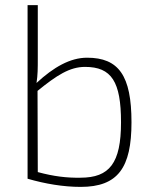

<svg xmlns="http://www.w3.org/2000/svg" viewBox="-20 -720 601 752"><path d="M321 -494C255 -494 190 -457 123 -395C128 -427 128 -452 128 -492V-700H88V-20C157 0 228 12 296 12C442 12 495 -63 495 -241C495 -424 445 -494 321 -494ZM295 -24C242 -23 191 -29 128 -46L127 -364C202 -425 253 -458 313 -458C417 -458 454 -400 454 -241C454 -81 409 -24 295 -24Z"/></svg>

Font: Exo 2 Extra Light
Style: Regular
Weight: 250
Designer: Natanael Gama
Version: Version 1.001;PS 001.001;hotconv 1.0.88;makeotf.lib2.5.64775